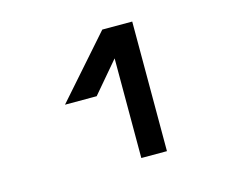

<svg xmlns="http://www.w3.org/2000/svg" viewBox="-72 -847 762 644"><g transform="rotate(-15 309.0 -525.0)"><path d="M345 -300V-646L254 -539H144L330 -750H434V-300Z"/></g></svg>

Font: Hermit
Style: Regular
Weight: 400
Designer: Pablo Caro
Version: Version 2.000;PS 002.000;hotconv 1.0.88;makeotf.lib2.5.64775